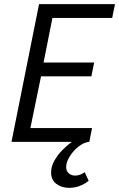

<svg xmlns="http://www.w3.org/2000/svg" viewBox="-20 -676 568 915"><path d="M310 219.2Q273.5 219.2 248.5 200.3Q223.5 181.4 223.5 145.8Q223.5 117.5 238.9 90.1Q254.2 62.6 277.1 39.3Q300.1 16 322.6 0H34.8L166.1 -656.3H528L514.6 -590.6H229.9L187.6 -378H428.8L415.5 -312.2H175.5L124.8 -65.7H418.8L405.5 0Q386.5 1.5 367.2 13.5Q347.9 25.5 331.6 43.7Q315.4 61.9 305.4 82Q295.4 102.1 295.4 120.7Q295.4 139.4 307.8 150.1Q320.2 160.8 338.3 160.8Q360.6 160.8 384 144.7L402.6 185.7Q382.4 201.7 359 210.4Q335.5 219.2 310 219.2Z"/></svg>

Font: Source Sans 3
Style: Italic
Weight: 200
Italic angle: -11°
Designer: Paul D. Hunt
Foundry: Adobe
Version: Version 3.046;hotconv 1.0.118;makeotfexe 2.5.65603